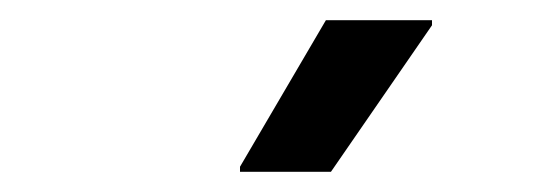

<svg xmlns="http://www.w3.org/2000/svg" viewBox="-20 -720 540 190"><path d="M217.5 -550V-555L302.5 -700H407.5V-695L307.5 -550Z"/></svg>

Font: Familjen Grotesk GF Medium
Style: Italic
Weight: 500
Designer: Anders Wikstroem, Jonas Baeckman, Matilda Gysing, Kristian Moeller
Foundry: Familjen STHML AB
Version: Version 2.000; Beta; Release 4; Build 6